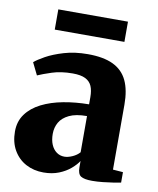

<svg xmlns="http://www.w3.org/2000/svg" viewBox="-83 -793 714 870"><g transform="rotate(10 273.5 -358.0)"><path d="M176 11Q131 11 95 -8.2Q59 -27.5 38 -63.8Q17 -100 17 -150Q17 -196.5 41.8 -230.2Q66.5 -264 109.8 -285.8Q153 -307.5 208.8 -318Q264.5 -328.5 326.5 -329V-362Q326.5 -392.5 317.8 -412.8Q309 -433 288 -443.5Q267 -454 229.5 -454Q175.5 -454 134.5 -440.5Q93.5 -427 71 -417L43.5 -473Q58 -486 91.2 -504.5Q124.5 -523 173.2 -537.5Q222 -552 282 -552Q354 -552 398.5 -530.8Q443 -509.5 463.8 -466Q484.5 -422.5 484.5 -355.5V-56.5L531 -53V-5Q519.5 -2.5 497.2 1Q475 4.5 449 7.2Q423 10 400 10Q363 10 348 0.2Q333 -9.5 333 -40.5V-69.5Q322 -52 300 -33Q278 -14 246.8 -1.5Q215.5 11 176 11ZM257 -76Q273.5 -76 293.8 -85Q314 -94 326.5 -108.5V-275Q275.5 -275 245 -260.2Q214.5 -245.5 201 -221.8Q187.5 -198 187.5 -169Q187.5 -140.5 196.2 -119.8Q205 -99 220.8 -87.5Q236.5 -76 257 -76ZM435 -728.5V-635.5H114.5V-728.5Z"/></g></svg>

Font: Merriweather 60pt Black
Style: Regular
Weight: 900
Version: Version 2.100